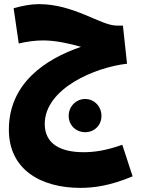

<svg xmlns="http://www.w3.org/2000/svg" viewBox="-20 -640 697 931"><path d="M369 271C434 271 514 261 623 215L573 62C491 91 435 98 385 98C277 98 197 60 197 -39C197 -211 442 -314 596 -331L576 -516H545C469 -516 339 -620 169 -620C130 -620 88 -612 46 -600L71 -429C107 -438 151 -444 189 -444C249 -444 317 -429 373 -413C198 -353 23 -235 23 -11C23 185 182 271 369 271ZM393 1C438 1 472 -33 472 -78C472 -123 438 -160 393 -160C348 -160 313 -123 313 -78C313 -33 348 1 393 1Z"/></svg>

Font: Noto Sans Arabic UI Cn Bk
Style: Regular
Weight: 900
Width: 3
Designer: Monotype Design Team, Nadine Chahine and Nizar Qandah
Foundry: Monotype Imaging Inc.
Version: Version 2.010